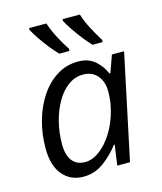

<svg xmlns="http://www.w3.org/2000/svg" viewBox="-115 -850 796 945"><g transform="rotate(-15 282.5 -378.0)"><path d="M193.4 9.8Q128.4 9.8 88.4 -37.4Q48.3 -84.5 48.3 -173.3Q48.3 -247.1 67.4 -314Q86.4 -380.9 121.6 -432.9Q156.7 -484.9 205.1 -514.9Q253.4 -544.9 312 -544.9Q366.2 -544.9 399.2 -515.4Q432.1 -485.8 447.3 -448.2H452.1L483.4 -535.2H545.4L432.1 0H367.2L381.8 -103.5H377.9Q344.7 -59.1 298.1 -24.7Q251.5 9.8 193.4 9.8ZM219.7 -57.6Q257.3 -57.6 294.2 -85.2Q331.1 -112.8 360.6 -159.9Q390.1 -207 405.8 -266.1Q413.6 -294.9 416.3 -319.1Q418.9 -343.3 418.9 -364.3Q418.9 -414.6 392.3 -445.6Q365.7 -476.6 319.8 -476.6Q278.8 -476.6 244.4 -451.7Q210 -426.8 184.8 -383.5Q159.7 -340.3 145.8 -285.9Q131.8 -231.4 131.8 -171.9Q131.8 -115.7 154.8 -86.7Q177.7 -57.6 219.7 -57.6ZM403.8 -606Q384.8 -625.5 363.5 -652.6Q342.3 -679.7 323.5 -707.5Q304.7 -735.4 293.5 -756.3V-766.1H381.8Q393.1 -729.5 413.6 -690.2Q434.1 -650.9 455.1 -617.7V-606ZM234.4 -606Q215.3 -625.5 193.6 -652.6Q171.9 -679.7 153.1 -707.5Q134.3 -735.4 123 -756.3V-766.1H211.4Q223.1 -729.5 243.7 -690.2Q264.2 -650.9 286.1 -617.7V-606Z"/></g></svg>

Font: Open Sans
Style: Italic
Weight: 400
Italic angle: -12°
Designer: Monotype Design Team
Foundry: Monotype Imaging Inc.
Version: Version 3.000; ttfautohint (v1.8.4)